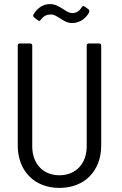

<svg xmlns="http://www.w3.org/2000/svg" viewBox="-20 -913 597 941"><path d="M334 -800C361 -800 395 -814 415 -849C417 -853 418 -856 418 -859C418 -862 416 -865 414 -867L395 -881C390 -885 385 -884 381 -878C367 -855 351 -849 334 -849C317 -849 303 -860 287 -870C268 -882 250 -893 225 -893C194 -893 165 -877 144 -842C141 -837 143 -832 147 -828L166 -813C171 -809 176 -810 180 -816C195 -836 209 -842 229 -842C247 -842 258 -833 276 -822C293 -811 310 -800 334 -800ZM271 8C394 8 476 -75 476 -200V-690C476 -696 472 -700 466 -700H415C409 -700 405 -696 405 -690V-196C405 -111 352 -54 271 -54C191 -54 138 -111 138 -196V-690C138 -696 134 -700 128 -700H77C71 -700 67 -696 67 -690V-200C67 -75 149 8 271 8Z"/></svg>

Font: Barlow Semi Condensed
Style: Regular
Weight: 400
Width: 4
Designer: Jeremy Tribby
Foundry: Tribby Type
Version: Version 1.422;hotconv 1.0.109;makeotfexe 2.5.65596